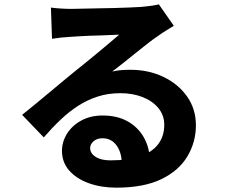

<svg xmlns="http://www.w3.org/2000/svg" viewBox="-20 -804 1040 886"><path d="M215 -769Q237 -766 262.5 -764.5Q288 -763 311 -763Q327 -763 359 -764Q391 -765 430 -765.5Q469 -766 508.5 -767Q548 -768 580 -769.5Q612 -771 630 -772Q663 -775 683 -778Q703 -781 713 -784L782 -685Q764 -674 745.5 -662.5Q727 -651 709 -638Q688 -624 661 -603Q634 -582 605 -558.5Q576 -535 548.5 -513Q521 -491 498 -474Q521 -479 540.5 -480.5Q560 -482 581 -482Q666 -482 734.5 -449Q803 -416 843.5 -358.5Q884 -301 884 -226Q884 -148 844.5 -82Q805 -16 724 23Q643 62 517 62Q447 62 390 41.5Q333 21 299.5 -17Q266 -55 266 -108Q266 -150 289.5 -187.5Q313 -225 355.5 -248Q398 -271 453 -271Q522 -271 570 -243.5Q618 -216 644 -169.5Q670 -123 671 -67L542 -51Q541 -102 517 -134Q493 -166 453 -166Q427 -166 411.5 -152Q396 -138 396 -121Q396 -96 421.5 -80Q447 -64 489 -64Q573 -64 628.5 -83.5Q684 -103 711 -140Q738 -177 738 -228Q738 -272 711 -305Q684 -338 638 -356Q592 -374 536 -374Q479 -374 431 -358.5Q383 -343 341 -316Q299 -289 259.5 -251.5Q220 -214 182 -170L82 -274Q107 -294 140 -321Q173 -348 207.5 -377Q242 -406 273.5 -432Q305 -458 327 -476Q348 -493 375.5 -515Q403 -537 431.5 -561Q460 -585 486 -606.5Q512 -628 530 -644Q515 -644 492.5 -642.5Q470 -641 444.5 -640.5Q419 -640 393 -639Q367 -638 344 -636.5Q321 -635 305 -634Q284 -633 260.5 -630.5Q237 -628 220 -625Z"/></svg>

Font: Noto Sans KR ExtraBold
Style: Regular
Weight: 800
Designer: Ryoko NISHIZUKA  (kana, bopomofo & ideographs); Paul D. Hunt (Latin, Greek & Cyrillic); Sandoll Communications , Soo-you
Foundry: Adobe
Version: Version 2.004-H2;hotconv 1.0.118;makeotfexe 2.5.65603